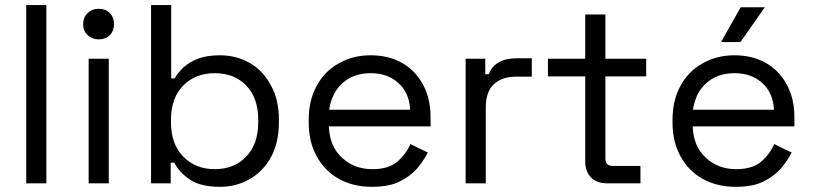

<svg xmlns="http://www.w3.org/2000/svg" viewBox="-20 -720 3194 754"><path d="M83 0Q83 -174.8 83 -700.2Q102.5 -700.2 162.1 -700.2Q162.1 -525.4 162.1 0Q142.6 0 83 0Z M328.1 0Q328.1 -122.1 328.1 -489.3Q347.7 -489.3 407.2 -489.3Q407.2 -367.2 407.2 0Q387.7 0 328.1 0ZM368.2 -565.4Q341.8 -565.4 324.2 -582Q306.6 -598.6 306.6 -625Q306.6 -652.3 324.2 -668.9Q341.8 -685.5 368.2 -685.5Q394.5 -685.5 411.1 -668.9Q427.7 -652.3 427.7 -625Q427.7 -598.6 411.1 -582Q394.5 -565.4 368.2 -565.4Z M843.8 13.7Q768.6 13.7 725.6 -14.6Q683.6 -43.9 664.1 -81.1Q659.2 -81.1 650.4 -81.1Q650.4 -60.5 650.4 0Q630.9 0 573.2 0Q573.2 -174.8 573.2 -700.2Q592.8 -700.2 652.3 -700.2Q652.3 -627.9 652.3 -412.1Q655.3 -412.1 666 -412.1Q678.7 -434.6 700.2 -455.1Q722.7 -475.6 756.8 -489.3Q793 -502.9 843.8 -502.9Q908.2 -502.9 960.9 -472.7Q1013.7 -442.4 1043.9 -384.8Q1075.2 -329.1 1075.2 -251Q1075.2 -247.1 1075.2 -238.3Q1075.2 -160.2 1043.9 -102.5Q1012.7 -45.9 959 -15.6Q907.2 13.7 843.8 13.7ZM823.2 -55.7Q899.4 -55.7 946.3 -104.5Q994.1 -153.3 994.1 -240.2Q994.1 -243.2 994.1 -249Q994.1 -335.9 946.3 -384.8Q899.4 -432.6 823.2 -432.6Q748 -432.6 700.2 -384.8Q651.4 -335.9 651.4 -249Q651.4 -246.1 651.4 -240.2Q651.4 -153.3 700.2 -104.5Q748 -55.7 823.2 -55.7Z M1440.4 13.7Q1367.2 13.7 1310.5 -17.6Q1254.9 -48.8 1223.6 -106.4Q1192.4 -163.1 1192.4 -238.3Q1192.4 -242.2 1192.4 -250Q1192.4 -326.2 1223.6 -382.8Q1254.9 -440.4 1309.6 -470.7Q1365.2 -502.9 1435.5 -502.9Q1504.9 -502.9 1557.6 -473.6Q1610.4 -444.3 1640.6 -388.7Q1670.9 -334 1670.9 -259.8Q1670.9 -248 1670.9 -223.6Q1571.3 -223.6 1271.5 -223.6Q1274.4 -144.5 1323.2 -100.6Q1371.1 -55.7 1442.4 -55.7Q1505.9 -55.7 1540 -85Q1574.2 -114.3 1591.8 -154.3Q1614.3 -142.6 1660.2 -121.1Q1644.5 -89.8 1618.2 -58.6Q1591.8 -28.3 1548.8 -6.8Q1506.8 13.7 1440.4 13.7ZM1272.5 -289.1Q1352.5 -289.1 1590.8 -289.1Q1586.9 -357.4 1543.9 -394.5Q1502 -432.6 1435.5 -432.6Q1369.1 -432.6 1326.2 -394.5Q1283.2 -357.4 1272.5 -289.1Z M1808.6 0Q1808.6 -122.1 1808.6 -489.3Q1828.1 -489.3 1885.7 -489.3Q1885.7 -473.6 1885.7 -428.7Q1888.7 -428.7 1899.4 -428.7Q1912.1 -460.9 1939.5 -475.6Q1966.8 -491.2 2010.7 -491.2Q2030.3 -491.2 2068.4 -491.2Q2068.4 -472.7 2068.4 -418.9Q2052.7 -418.9 2005.9 -418.9Q1952.1 -418.9 1919.9 -389.6Q1887.7 -360.4 1887.7 -297.9Q1887.7 -198.2 1887.7 0Q1868.2 0 1808.6 0Z M2365.2 0Q2323.2 0 2300.8 -23.4Q2278.3 -45.9 2278.3 -85.9Q2278.3 -197.3 2278.3 -419.9Q2242.2 -419.9 2131.8 -419.9Q2131.8 -437.5 2131.8 -489.3Q2168 -489.3 2278.3 -489.3Q2278.3 -532.2 2278.3 -663.1Q2297.9 -663.1 2357.4 -663.1Q2357.4 -619.1 2357.4 -489.3Q2397.5 -489.3 2517.6 -489.3Q2517.6 -471.7 2517.6 -419.9Q2477.5 -419.9 2357.4 -419.9Q2357.4 -339.8 2357.4 -97.7Q2357.4 -68.4 2386.7 -68.4Q2422.9 -68.4 2495.1 -68.4Q2495.1 -50.8 2495.1 0Q2462.9 0 2365.2 0Z M2869.1 13.7Q2795.9 13.7 2739.3 -17.6Q2683.6 -48.8 2652.3 -106.4Q2621.1 -163.1 2621.1 -238.3Q2621.1 -242.2 2621.1 -250Q2621.1 -326.2 2652.3 -382.8Q2683.6 -440.4 2738.3 -470.7Q2793.9 -502.9 2864.3 -502.9Q2933.6 -502.9 2986.3 -473.6Q3039.1 -444.3 3069.3 -388.7Q3099.6 -334 3099.6 -259.8Q3099.6 -248 3099.6 -223.6Q3000 -223.6 2700.2 -223.6Q2703.1 -144.5 2752 -100.6Q2799.8 -55.7 2871.1 -55.7Q2934.6 -55.7 2968.8 -85Q3002.9 -114.3 3020.5 -154.3Q3043 -142.6 3088.9 -121.1Q3073.2 -89.8 3046.9 -58.6Q3020.5 -28.3 2977.5 -6.8Q2935.5 13.7 2869.1 13.7ZM2701.2 -289.1Q2781.2 -289.1 3019.5 -289.1Q3015.6 -357.4 2972.7 -394.5Q2930.7 -432.6 2864.3 -432.6Q2797.9 -432.6 2754.9 -394.5Q2711.9 -357.4 2701.2 -289.1ZM2811.5 -554.7Q2831.1 -588.9 2888.7 -691.4Q2912.1 -691.4 2983.4 -691.4Q2960 -657.2 2887.7 -554.7Q2868.2 -554.7 2811.5 -554.7Z"/></svg>

Font: Kadena Space Grotesk
Style: Regular
Weight: 400
Designer: Florian Karsten
Version: Version 2.000